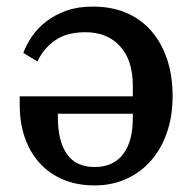

<svg xmlns="http://www.w3.org/2000/svg" viewBox="-20 -552 587 584"><path d="M268 12Q215 12 173 -5.5Q131 -23 101.5 -55Q72 -87 56 -132Q40 -177 40 -232V-259H384V-291Q384 -369 345 -411.5Q306 -454 240 -454Q182 -454 146.5 -428.5Q111 -403 94 -365L51 -391Q60 -416 77.5 -441.5Q95 -467 121 -487Q147 -507 182 -519.5Q217 -532 262 -532Q320 -532 365 -512.5Q410 -493 441 -457Q472 -421 488.5 -371Q505 -321 505 -260Q505 -198 487.5 -148Q470 -98 438.5 -62.5Q407 -27 363.5 -7.5Q320 12 268 12ZM268 -44Q324 -44 354 -82.5Q384 -121 384 -193V-206H156V-195Q156 -123 183.5 -83.5Q211 -44 268 -44Z"/></svg>

Font: IBM Plex Serif Medium
Style: Regular
Weight: 500
Designer: Mike Abbink, Paul van der Laan, Pieter van Rosmalen
Foundry: Bold Monday
Version: Version 2.5